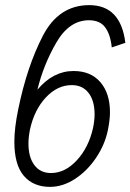

<svg xmlns="http://www.w3.org/2000/svg" viewBox="-20 -720 509 749"><path d="M36 -167Q36 -221 51 -293Q85 -460 147 -580Q209 -700 328 -700Q451 -700 469 -553L416 -535Q411 -585 390.5 -613Q370 -641 327 -641Q250 -641 199.5 -553.5Q149 -466 126 -370Q187 -443 267 -443Q334 -443 371.5 -399.5Q409 -356 409 -282Q409 -253 401 -213Q389 -155 354.5 -104Q320 -53 272.5 -22Q225 9 175 9Q110 9 73 -34Q36 -77 36 -167ZM343 -221Q349 -250 349 -274Q349 -327 325.5 -357.5Q302 -388 260 -388Q204 -388 159 -340Q114 -292 97 -215Q91 -185 91 -160Q91 -107 114 -76Q137 -45 179 -45Q234 -45 280 -95Q326 -145 343 -221Z"/></svg>

Font: Decalotype Light Italic
Style: Regular
Weight: 300
Italic angle: -12°
Designer: Alfredo Marco Pradil
Foundry: Alfredo Marco Pradil
Version: Version 1.0